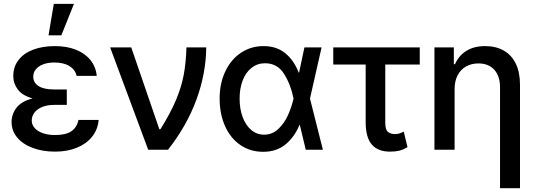

<svg xmlns="http://www.w3.org/2000/svg" viewBox="-20 -776 2778 995"><path d="M148.9 -266.1Q95.7 -280.8 72.3 -312.3Q48.8 -343.8 48.8 -381.8Q48.8 -430.2 76.2 -465.3Q103.5 -500.5 152.3 -518.8Q201.2 -537.1 264.6 -537.1Q325.7 -537.1 372.8 -518.6Q419.9 -500 448.2 -465.3Q476.6 -430.7 481.4 -382.8H377Q370.1 -415 339.8 -433.6Q309.6 -452.1 261.7 -452.1Q228.5 -452.1 203.6 -442.6Q178.7 -433.1 165.5 -416.5Q152.3 -399.9 152.3 -378.9Q152.3 -347.7 179.7 -330.1Q207 -312.5 258.8 -312.5H326.2V-232.4H258.8Q226.1 -232.4 200 -222.2Q173.8 -211.9 159.2 -193.4Q144.5 -174.8 144.5 -151.4Q144.5 -129.9 159.4 -112.8Q174.3 -95.7 201.9 -85.9Q229.5 -76.2 265.6 -76.2Q319.8 -76.2 348.9 -95.2Q377.9 -114.3 386.7 -154.3H491.2Q486.8 -104 456.8 -66.9Q426.8 -29.8 377.2 -10Q327.6 9.8 265.6 9.8Q201.2 9.8 149.9 -9.3Q98.6 -28.3 69.3 -63.2Q40 -98.1 40 -143.6Q40 -184.6 65.7 -217.8Q91.3 -251 148.9 -266.1ZM258.8 -755.9H363.3L297.9 -592.8H231.4Z M550.8 -530.3H660.2L805.7 -106.4H811.5Q863.8 -190.4 892.1 -257.8Q920.4 -325.2 932.1 -387.9Q943.8 -450.7 946.3 -530.3H1048.8Q1047.4 -393.6 997.3 -258.1Q947.3 -122.6 850.6 0H748Z M1118.2 -265.6Q1118.2 -344.2 1147.7 -406.2Q1177.2 -468.3 1229 -502.7Q1280.8 -537.1 1345.7 -537.1Q1412.6 -537.1 1457.8 -500.7Q1502.9 -464.4 1528.3 -399.4H1529.8L1557.6 -530.3H1646.5L1586.4 -265.1L1653.3 0H1564.5L1533.7 -128.9H1532.2Q1505.4 -64.5 1458.7 -26.9Q1412.1 10.7 1343.8 10.7Q1277.3 10.7 1226.1 -24.2Q1174.8 -59.1 1146.5 -122.1Q1118.2 -185.1 1118.2 -265.6ZM1348.6 -78.1Q1391.6 -78.1 1422.9 -108.2Q1454.1 -138.2 1472.7 -179.9Q1491.2 -221.7 1501 -263.7L1501.5 -265.1L1501 -266.6Q1486.8 -337.9 1452.1 -393.1Q1417.5 -448.2 1353.5 -448.2Q1314.5 -448.2 1284.4 -425Q1254.4 -401.9 1238 -360.1Q1221.7 -318.4 1221.7 -264.6Q1221.7 -211.9 1237.5 -169.2Q1253.4 -126.5 1282.2 -102.3Q1311 -78.1 1348.6 -78.1Z M2155.3 -441.4H1976.6V-139.6Q1976.6 -103.5 1990.5 -92.3Q2004.4 -81.1 2027.3 -81.1Q2039.6 -81.1 2050 -84.5Q2060.5 -87.9 2072.3 -93.8L2091.8 -13.7Q2069.8 0 2049.1 4.9Q2028.3 9.8 2001 9.8Q1938.5 9.8 1906.7 -27.1Q1875 -64 1875 -142.6V-441.4H1707V-530.3H2155.3Z M2335.9 0H2231.4V-530.3H2332V-443.4H2337.9Q2357.4 -487.8 2397 -512.5Q2436.5 -537.1 2494.1 -537.1Q2549.3 -537.1 2589.8 -514.4Q2630.4 -491.7 2652.6 -446.8Q2674.8 -401.9 2674.8 -336.9V199.2H2571.3V-324.2Q2571.3 -381.8 2541.5 -414.6Q2511.7 -447.3 2459 -447.3Q2423.3 -447.3 2395.3 -431.6Q2367.2 -416 2351.6 -386Q2335.9 -356 2335.9 -314.5Z"/></svg>

Font: Pretendard GOV Medium
Style: Regular
Weight: 500
Designer: Base glyphs from Inter by Rasmus Andersson; Hangeul glyphs from Noto Sans CJK(Source Han Sans) by Jang Soo-young and Kan
Foundry: Kil Hyung-jin
Version: Version 1.309